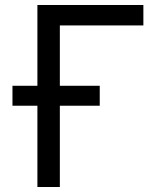

<svg xmlns="http://www.w3.org/2000/svg" viewBox="-20 -750 640 770"><path d="M130 0V-326H30V-406H130V-730H555V-648H220V-406H380V-326H220V0Z"/></svg>

Font: JetBrainsMono NF
Style: Regular
Weight: 400
Designer: Philipp Nurullin, Konstantin Bulenkov
Foundry: JetBrains
Version: Version 2.251; ttfautohint (v1.8.3);Nerd Fonts 2.2.2